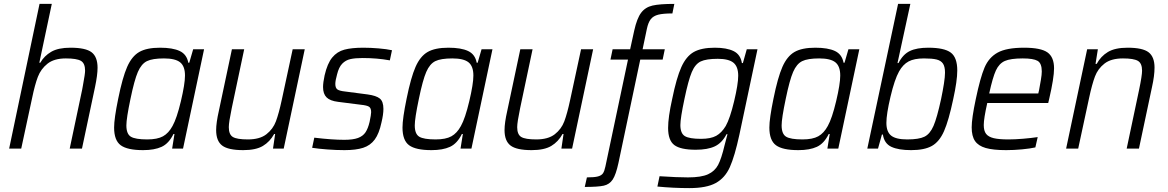

<svg xmlns="http://www.w3.org/2000/svg" viewBox="-20 -763 5998 986"><path d="M183 -743H246L182 -441H187Q207 -476 243 -497Q279 -518 342 -518Q420 -518 450.5 -494.5Q481 -471 481 -415Q481 -378 468 -316L401 0H338L402 -303L406 -325Q417 -384 417 -400Q417 -438 395.5 -450.5Q374 -463 318 -463Q258 -463 224 -436Q190 -409 174.5 -368.5Q159 -328 145 -260L89 0H27Z M566 -108Q566 -154 587 -256Q609 -365 633 -419.5Q657 -474 695 -496Q733 -518 802 -518Q867 -518 903 -501Q939 -484 947 -441H952L972 -510H1028L920 0H864L876 -75H871Q847 -26 810 -9Q773 8 715 8Q634 8 600 -17Q566 -42 566 -108ZM866 -116Q888 -155 909 -243.5Q930 -332 930 -375Q930 -423 905 -443Q880 -463 822 -463Q763 -463 734.5 -449Q706 -435 688 -393.5Q670 -352 650 -255Q629 -155 629 -119Q629 -75 652 -61Q675 -47 736 -47Q788 -47 817 -63Q846 -79 866 -116Z M1090 -95Q1090 -132 1104 -194L1171 -510H1234L1170 -207Q1155 -135 1155 -110Q1155 -72 1176 -59.5Q1197 -47 1253 -47Q1314 -47 1348 -73.5Q1382 -100 1397 -140Q1412 -180 1427 -250L1483 -510H1545L1437 0H1382L1393 -75H1388Q1366 -35 1330 -13.5Q1294 8 1229 8Q1152 8 1121 -15.5Q1090 -39 1090 -95Z M1583 -4 1594 -56Q1685 -45 1748 -45Q1793 -45 1818.5 -54.5Q1844 -64 1857 -83.5Q1870 -103 1878 -137Q1886 -175 1886 -187Q1886 -208 1875 -215Q1864 -222 1834 -225L1716 -240Q1675 -245 1657 -263Q1639 -281 1639 -316Q1639 -339 1647 -376Q1661 -437 1686 -467.5Q1711 -498 1748.5 -508Q1786 -518 1846 -518Q1883 -518 1924.5 -514.5Q1966 -511 1993 -505L1982 -453Q1917 -465 1842 -465Q1804 -465 1779.5 -459.5Q1755 -454 1737.5 -436Q1720 -418 1711 -381Q1702 -349 1702 -332Q1702 -311 1713 -303.5Q1724 -296 1753 -293L1868 -278Q1912 -272 1930.5 -257Q1949 -242 1949 -204Q1949 -175 1939 -134Q1927 -77 1904.5 -46.5Q1882 -16 1845 -4Q1808 8 1749 8Q1708 8 1661 4.5Q1614 1 1583 -4Z M2047 -108Q2047 -154 2068 -256Q2090 -365 2114 -419.5Q2138 -474 2176 -496Q2214 -518 2283 -518Q2348 -518 2384 -501Q2420 -484 2428 -441H2433L2453 -510H2509L2401 0H2345L2357 -75H2352Q2328 -26 2291 -9Q2254 8 2196 8Q2115 8 2081 -17Q2047 -42 2047 -108ZM2347 -116Q2369 -155 2390 -243.5Q2411 -332 2411 -375Q2411 -423 2386 -443Q2361 -463 2303 -463Q2244 -463 2215.5 -449Q2187 -435 2169 -393.5Q2151 -352 2131 -255Q2110 -155 2110 -119Q2110 -75 2133 -61Q2156 -47 2217 -47Q2269 -47 2298 -63Q2327 -79 2347 -116Z M2571 -95Q2571 -132 2585 -194L2652 -510H2715L2651 -207Q2636 -135 2636 -110Q2636 -72 2657 -59.5Q2678 -47 2734 -47Q2795 -47 2829 -73.5Q2863 -100 2878 -140Q2893 -180 2908 -250L2964 -510H3026L2918 0H2863L2874 -75H2869Q2847 -35 2811 -13.5Q2775 8 2710 8Q2633 8 2602 -15.5Q2571 -39 2571 -95Z M3089 92 3205 -457H3115L3126 -510H3216L3237 -606Q3251 -669 3272.5 -697.5Q3294 -726 3331 -734.5Q3368 -743 3443 -743L3433 -694Q3385 -694 3360 -687.5Q3335 -681 3322 -664.5Q3309 -648 3302 -615L3280 -510H3394L3383 -457H3268L3156 74Q3143 134 3126.5 159Q3110 184 3080.5 190.5Q3051 197 2983 197L2994 148Q3033 148 3051 143Q3069 138 3076.5 127Q3084 116 3089 92Z M3356 195 3367 142Q3459 148 3513 148Q3581 148 3616 132Q3651 116 3668 83.5Q3685 51 3701 -17Q3706 -34 3716 -74H3711Q3688 -29 3651 -11.5Q3614 6 3553 6Q3475 6 3443 -18Q3411 -42 3411 -106Q3411 -161 3432 -255Q3454 -363 3479 -418.5Q3504 -474 3543 -496Q3582 -518 3651 -518Q3712 -518 3747.5 -500.5Q3783 -483 3790 -439H3795L3815 -510H3870L3777 -71Q3753 40 3728 95.5Q3703 151 3655.5 177Q3608 203 3520 203Q3438 203 3356 195ZM3707 -116Q3729 -155 3750 -243Q3771 -331 3771 -374Q3771 -421 3746.5 -441Q3722 -461 3666 -461Q3607 -461 3578.5 -447.5Q3550 -434 3532.5 -392.5Q3515 -351 3495 -255Q3474 -156 3474 -121Q3474 -78 3497 -64Q3520 -50 3580 -50Q3630 -50 3658 -65.5Q3686 -81 3707 -116Z M3931 -108Q3931 -154 3952 -256Q3974 -365 3998 -419.5Q4022 -474 4060 -496Q4098 -518 4167 -518Q4232 -518 4268 -501Q4304 -484 4312 -441H4317L4337 -510H4393L4285 0H4229L4241 -75H4236Q4212 -26 4175 -9Q4138 8 4080 8Q3999 8 3965 -17Q3931 -42 3931 -108ZM4231 -116Q4253 -155 4274 -243.5Q4295 -332 4295 -375Q4295 -423 4270 -443Q4245 -463 4187 -463Q4128 -463 4099.5 -449Q4071 -435 4053 -393.5Q4035 -352 4015 -255Q3994 -155 3994 -119Q3994 -75 4017 -61Q4040 -47 4101 -47Q4153 -47 4182 -63Q4211 -79 4231 -116Z M4514 -72H4509L4489 0H4434L4592 -743H4655L4589 -439H4594Q4617 -484 4652.5 -501Q4688 -518 4747 -518Q4829 -518 4862.5 -493Q4896 -468 4896 -401Q4896 -348 4875 -253Q4852 -144 4828 -89.5Q4804 -35 4765.5 -13.5Q4727 8 4659 8Q4594 8 4557.5 -9Q4521 -26 4514 -72ZM4813 -255Q4822 -298 4827.5 -333.5Q4833 -369 4833 -390Q4833 -421 4822.5 -436.5Q4812 -452 4789.5 -457.5Q4767 -463 4725 -463Q4675 -463 4646 -447.5Q4617 -432 4597 -396Q4574 -355 4553 -266Q4532 -177 4532 -132Q4532 -86 4556.5 -66.5Q4581 -47 4639 -47Q4699 -47 4727.5 -61Q4756 -75 4774 -116.5Q4792 -158 4813 -255Z M4970 -109Q4970 -155 4991 -254Q5014 -364 5036 -416Q5058 -468 5103.5 -493Q5149 -518 5239 -518Q5325 -518 5359 -494Q5393 -470 5393 -412Q5393 -363 5368 -255L5363 -234H5050Q5032 -154 5032 -121Q5032 -91 5044 -75.5Q5056 -60 5083 -53.5Q5110 -47 5159 -47Q5192 -47 5234 -50.5Q5276 -54 5309 -59L5297 -6Q5271 0 5228.5 4Q5186 8 5147 8Q5080 8 5042 -3Q5004 -14 4987 -39Q4970 -64 4970 -109ZM5312 -283 5316 -300Q5321 -327 5325.5 -353.5Q5330 -380 5330 -396Q5330 -438 5308.5 -450.5Q5287 -463 5232 -463Q5170 -463 5140.5 -450Q5111 -437 5094.5 -401.5Q5078 -366 5060 -283Z M5563 -510H5618L5606 -435H5612Q5633 -474 5669.5 -496Q5706 -518 5771 -518Q5848 -518 5878.5 -494.5Q5909 -471 5909 -416Q5909 -374 5896 -316L5829 0H5766L5830 -303Q5845 -375 5845 -400Q5845 -438 5823.5 -450.5Q5802 -463 5747 -463Q5686 -463 5652 -436.5Q5618 -410 5603 -370Q5588 -330 5573 -260L5517 0H5455Z"/></svg>

Font: Saira Semi Condensed Light
Style: Italic
Weight: 300
Width: 4
Italic angle: -12°
Designer: Hector Gatti with collaboration of the Omnibus-Type team
Foundry: Omnibus-Type
Version: Version 1.001; ttfautohint (v1.8)